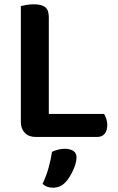

<svg xmlns="http://www.w3.org/2000/svg" viewBox="-20 -635 547 893"><path d="M146 2Q114 2 95.5 -17Q77 -36 77 -68V-607Q85 -609 102.5 -612Q120 -615 137 -615Q173 -615 190 -602Q207 -589 207 -554V-105H464Q469 -97 474 -83.5Q479 -70 479 -54Q479 -27 466.5 -12.5Q454 2 432 2ZM285 212Q272 226 257.5 232Q243 238 226 238Q196 238 178 220Q196 182 206.5 143.5Q217 105 222 71Q235 65 250 61Q265 57 281 57Q305 57 320.5 66.5Q336 76 336 98Q336 110 331.5 126Q327 142 319.5 158Q312 174 303 188.5Q294 203 285 212Z"/></svg>

Font: Baloo Bhaina 2 SemiBold
Style: Regular
Weight: 600
Designer: Yesha Goshar, Manish Minz, Shuchita Grover and Ek Type
Foundry: Ek Type
Version: Version 1.640;hotconv 1.0.111;makeotfexe 2.5.65597; ttfautoh